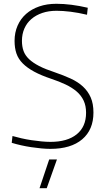

<svg xmlns="http://www.w3.org/2000/svg" viewBox="-20 -775 555 1015"><path d="M240 68H281L227 220H189ZM246 12Q224 12 198 9.5Q172 7 145 3Q118 -1 91.5 -7Q65 -13 42 -20L46 -56Q67 -50 93 -44Q119 -38 146 -34Q173 -30 199 -27.5Q225 -25 247 -25Q336 -25 385.5 -65Q435 -105 435 -179Q435 -216 422 -243.5Q409 -271 385 -291.5Q361 -312 327.5 -328Q294 -344 252 -358Q198 -376 161 -396Q124 -416 100.5 -439.5Q77 -463 67 -492Q57 -521 57 -559Q57 -603 73 -639.5Q89 -676 118 -701.5Q147 -727 187.5 -741Q228 -755 278 -755Q354 -755 444 -734L440 -697Q394 -708 353 -713Q312 -718 279 -718Q237 -718 203.5 -706.5Q170 -695 146 -674.5Q122 -654 109 -624.5Q96 -595 96 -559Q96 -529 104.5 -505.5Q113 -482 133.5 -462.5Q154 -443 187 -426Q220 -409 269 -393Q316 -377 354 -359.5Q392 -342 418.5 -317.5Q445 -293 459.5 -260Q474 -227 474 -180Q474 -89 414.5 -38.5Q355 12 246 12Z"/></svg>

Font: Encode Sans Narrow
Style: Thin
Weight: 250
Designer: Pablo Impallari, Andres Torresi
Foundry: Pablo Impallari, Andres Torresi
Version: Version 1.000; ttfautohint (v1.00) -l 8 -r 50 -G 200 -x 14 -